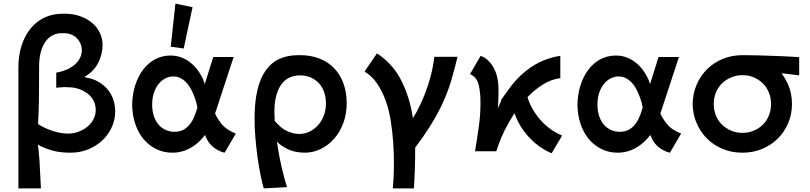

<svg xmlns="http://www.w3.org/2000/svg" viewBox="-20 -839 4493 1065"><path d="M222 -21Q204 -28 190 -37Q195 -3 199 51Q203 114 207 206H82V-466Q82 -531 99.5 -585.5Q117 -640 149 -680Q181 -720 226.5 -741.5Q272 -763 329 -763Q331 -763 334 -763Q337 -763 340 -763Q384 -763 422 -750Q460 -737 488.5 -714Q517 -691 533 -658.5Q549 -626 549 -590Q549 -564 542.5 -538Q536 -512 524 -489Q512 -466 493.5 -447Q475 -428 451 -414V-410Q493 -404 524 -386.5Q555 -369 576.5 -343.5Q598 -318 608.5 -286.5Q619 -255 619 -221Q619 -176 600.5 -134.5Q582 -93 549 -61.5Q516 -30 470.5 -11Q425 8 371 8Q348 8 322 5.5Q296 3 270.5 -4Q245 -11 222 -21ZM194 -215Q193 -185 191 -151Q206 -141 222 -133Q245 -122 268.5 -114Q292 -106 314.5 -102Q337 -98 356 -98Q388 -98 416 -108.5Q444 -119 465.5 -137Q487 -155 499 -178.5Q511 -202 511 -229Q511 -256 499.5 -279.5Q488 -303 466.5 -319.5Q445 -336 417.5 -345.5Q390 -355 359 -355Q356 -355 353 -355Q348 -356 341 -356Q338 -356 331.5 -355.5Q325 -355 316.5 -354.5Q308 -354 301 -353.5Q294 -353 292 -352V-436Q325 -442 351 -453.5Q377 -465 395.5 -481.5Q414 -498 424 -518Q434 -538 434 -560Q434 -579 426.5 -596.5Q419 -614 406 -627.5Q393 -641 374 -648Q355 -655 334 -655Q331 -655 328 -655Q326 -655 323 -655Q294 -655 270.5 -642.5Q247 -630 230.5 -605.5Q214 -581 205.5 -547Q197 -513 197 -472Q197 -323 196 -286Q195 -249 194 -215Z M1226 8 1208 3Q1189 -5 1173 -15.5Q1157 -26 1143.5 -42.5Q1130 -59 1121 -82Q1119 -86 1117 -90Q1099 -66 1078 -48Q1049 -22 1013 -7Q977 8 936 8Q888 8 847 -12Q806 -32 776.5 -67Q747 -102 730.5 -151Q714 -200 713 -257Q714 -316 730 -366Q746 -416 774 -453Q802 -490 841 -510.5Q880 -531 926 -531Q965 -531 999 -515Q1033 -499 1060 -470Q1087 -441 1106 -400Q1111 -387 1116 -373L1163 -523H1276L1173 -209Q1183 -188 1194 -172Q1206 -153 1219 -140.5Q1232 -128 1244 -120.5Q1256 -113 1266 -108L1288 -98ZM1048 -799 999 -570 927 -580 953 -819ZM1062 -203Q1069 -224 1075 -242Q1073 -254 1070 -267Q1063 -291 1054 -313.5Q1045 -336 1033.5 -355Q1022 -374 1008 -387Q994 -400 977.5 -407.5Q961 -415 941 -415Q920 -415 899 -405Q878 -395 861.5 -375.5Q845 -356 834.5 -326.5Q824 -297 824 -259Q824 -222 834 -193.5Q844 -165 860.5 -146.5Q877 -128 899.5 -118Q922 -108 947 -108Q981 -108 1002.5 -122Q1024 -136 1038.5 -157Q1053 -178 1062 -203Z M1443 206Q1433 172 1424 126.5Q1415 81 1408 29.5Q1401 -22 1396.5 -76.5Q1392 -131 1392 -181Q1392 -271 1407.5 -338Q1423 -405 1454 -448.5Q1485 -492 1530 -512.5Q1575 -533 1634 -533Q1637 -533 1640 -533Q1643 -533 1646 -533Q1704 -533 1752.5 -514Q1801 -495 1834.5 -459.5Q1868 -424 1885.5 -375Q1903 -326 1903 -267Q1903 -206 1884 -155.5Q1865 -105 1832.5 -68.5Q1800 -32 1758 -12Q1716 8 1670 8Q1647 8 1621 3Q1595 -2 1571 -14Q1547 -26 1526 -44Q1521 -48 1516 -53Q1518 -36 1521 -20Q1530 36 1543 92Q1556 148 1572 199ZM1502 -227Q1502 -199 1504 -168Q1513 -157 1523 -148Q1541 -129 1561 -118Q1581 -107 1600.5 -101.5Q1620 -96 1639 -96Q1671 -96 1698 -109.5Q1725 -123 1745 -145.5Q1765 -168 1776.5 -199Q1788 -230 1788 -264Q1788 -296 1779 -324.5Q1770 -353 1752 -374Q1734 -395 1706.5 -408Q1679 -421 1644 -421Q1614 -421 1588.5 -410Q1563 -399 1544.5 -376Q1526 -353 1514.5 -316Q1503 -279 1502 -227Z M2159 206Q2164 148 2164.5 110Q2165 72 2165 61Q2165 8 2161 -49.5Q2157 -107 2147.5 -168Q2138 -229 2119 -281.5Q2100 -334 2071.5 -376Q2043 -418 2002 -442L2071 -543Q2153 -489 2198 -407Q2243 -325 2263 -225Q2267 -205 2270 -184Q2282 -202 2293 -222Q2316 -265 2335.5 -314.5Q2355 -364 2369 -417Q2383 -470 2389 -524H2518Q2501 -453 2482.5 -391Q2464 -329 2435.5 -267Q2407 -205 2366 -140Q2331 -84 2283 -20Q2283 -17 2283 -15Q2283 96 2276 206Z M3040 11Q3000 -5 2962.5 -34Q2925 -63 2895.5 -99.5Q2866 -136 2847 -178Q2839 -194 2834 -211Q2815 -182 2798 -151Q2757 -79 2733 0H2615Q2627 -72 2636 -137Q2645 -202 2645 -257Q2645 -263 2645 -269Q2645 -274 2645 -278Q2645 -331 2634 -372Q2623 -413 2587 -428L2646 -529Q2668 -522 2686 -505Q2704 -488 2717.5 -464.5Q2731 -441 2738 -410.5Q2745 -380 2745 -345Q2745 -331 2745 -318Q2745 -298 2744 -276.5Q2743 -255 2741 -239Q2761 -280 2761 -284Q2761 -284 2760 -284Q2760 -284 2758.5 -282.5Q2757 -281 2757 -281Q2757 -281 2757 -281Q2757 -281 2800 -341.5Q2843 -402 2894 -443Q2945 -484 2995.5 -504Q3046 -524 3088 -529V-405Q3040 -401 2988 -368Q2945 -341 2906 -300Q2912 -278 2923 -256Q2941 -219 2967 -186.5Q2993 -154 3027 -128Q3061 -102 3098 -87Z M3696 8 3678 3Q3659 -5 3643 -15.5Q3627 -26 3613.5 -42.5Q3600 -59 3591 -82Q3589 -86 3587 -90Q3569 -66 3548 -48Q3519 -22 3483 -7Q3447 8 3406 8Q3358 8 3317 -12Q3276 -32 3246.5 -67Q3217 -102 3200.5 -151Q3184 -200 3183 -257Q3184 -316 3200 -366Q3216 -416 3244 -453Q3272 -490 3311 -510.5Q3350 -531 3396 -531Q3435 -531 3469 -515Q3503 -499 3530 -470Q3557 -441 3576 -400Q3581 -387 3586 -373L3633 -523H3746L3643 -209Q3653 -188 3664 -172Q3676 -153 3689 -140.5Q3702 -128 3714 -120.5Q3726 -113 3736 -108L3758 -98ZM3532 -203Q3539 -224 3545 -242Q3543 -254 3540 -267Q3533 -291 3524 -313.5Q3515 -336 3503.5 -355Q3492 -374 3478 -387Q3464 -400 3447.5 -407.5Q3431 -415 3411 -415Q3390 -415 3369 -405Q3348 -395 3331.5 -375.5Q3315 -356 3304.5 -326.5Q3294 -297 3294 -259Q3294 -222 3304 -193.5Q3314 -165 3330.5 -146.5Q3347 -128 3369.5 -118Q3392 -108 3417 -108Q3451 -108 3472.5 -122Q3494 -136 3508.5 -157Q3523 -178 3532 -203Z M4098 8Q4039 8 3988.5 -13Q3938 -34 3901.5 -70.5Q3865 -107 3844 -156Q3823 -205 3822 -262Q3823 -320 3844 -369Q3865 -418 3901.5 -454.5Q3938 -491 3988.5 -512Q4039 -533 4098 -533Q4100 -533 4101 -533Q4142 -533 4180.5 -532Q4219 -531 4258 -529.5Q4297 -528 4335 -526.5Q4373 -525 4413 -522V-421Q4386 -424 4368 -426.5Q4350 -429 4331 -431Q4323 -431 4315 -432Q4337 -403 4352 -369Q4373 -320 4373 -262Q4373 -205 4352 -156Q4331 -107 4294.5 -70.5Q4258 -34 4207.5 -13Q4157 8 4098 8ZM4098 -102Q4133 -102 4162 -114.5Q4191 -127 4212 -148Q4233 -169 4245 -198.5Q4257 -228 4257 -262Q4257 -296 4245 -325.5Q4233 -355 4212 -376Q4191 -397 4162 -409.5Q4133 -422 4098 -422Q4064 -422 4035 -409.5Q4006 -397 3984.5 -376Q3963 -355 3951 -325.5Q3939 -296 3939 -262Q3939 -228 3951 -198.5Q3963 -169 3984.5 -148Q4006 -127 4035 -114.5Q4064 -102 4098 -102Z"/></svg>

Font: Rising Sun
Style: Bold
Weight: 700
Designer: Matt McInerney, Pablo Impallari, Rodrigo Fuenzalida (Raleway font), Stephen Hutchings (Greek), Cristiano Sobral (main ch
Foundry: The Rising Sun Project Authors
Version: Version 4.327; ttfautohint (v1.8.4.7-5d5b-dirty)